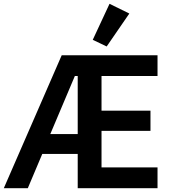

<svg xmlns="http://www.w3.org/2000/svg" viewBox="-20 -988 899 1008"><path d="M388 -180H202L126 0H0L304 -698H807V-589H513V-407H770V-301H513V-109H807V0H388ZM373 -589 244 -284H388V-589ZM540 -744 467 -779 555 -968 659 -917Z"/></svg>

Font: IBM Plex Sans Condensed SemiBold
Style: Regular
Weight: 600
Width: 3
Designer: Mike Abbink, Paul van der Laan, Pieter van Rosmalen
Foundry: Bold Monday
Version: Version 1.3